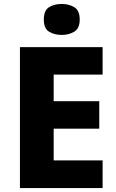

<svg xmlns="http://www.w3.org/2000/svg" viewBox="-20 -953 590 973"><path d="M500 0H81V-714H500V-575H252V-440H483V-301H252V-140H500ZM293 -933Q329 -933 356.5 -916.5Q384 -900 384 -854Q384 -809 356.5 -792.5Q329 -776 293 -776Q255 -776 228.5 -792.5Q202 -809 202 -854Q202 -900 228.5 -916.5Q255 -933 293 -933Z"/></svg>

Font: Noto Sans Syriac ExtraBold
Style: Regular
Weight: 800
Designer: Patrick Giasson and the Monotype Design Team
Foundry: Monotype Imaging Inc.
Version: Version 3.000; ttfautohint (v1.8.4.7-5d5b)